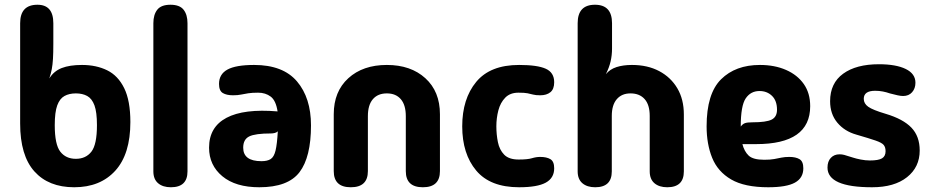

<svg xmlns="http://www.w3.org/2000/svg" viewBox="-20 -782 3940 810"><path d="M293 8Q185 8 125 -59Q65 -126 65 -261V-684Q65 -762 138 -762Q205 -762 205 -684V-598Q205 -559 203.5 -534Q202 -509 198.5 -490.5Q195 -472 188 -451Q207 -482 240.5 -495Q274 -508 326 -508Q386 -508 432 -485.5Q478 -463 504 -410Q530 -357 530 -267Q530 -132 466.5 -62Q403 8 293 8ZM300 -112Q342 -112 365.5 -142Q389 -172 389 -254Q389 -309 378.5 -337.5Q368 -366 348 -377Q328 -388 300 -388Q272 -388 252 -377Q232 -366 221.5 -337.5Q211 -309 211 -254Q211 -172 234.5 -142Q258 -112 300 -112Z M771 -59Q771 8 701 8Q667 8 647 -9Q627 -26 627 -59V-684Q627 -720 643.5 -741Q660 -762 699 -762Q738 -762 754.5 -741Q771 -720 771 -684Z M1074 8Q974 8 918 -38.5Q862 -85 862 -159Q862 -246 935.5 -285Q1009 -324 1151 -312Q1144 -358 1122 -374.5Q1100 -391 1069 -391Q1044 -391 1027.5 -388.5Q1011 -386 997 -383Q983 -380 963 -380Q936 -380 920 -389.5Q904 -399 904 -428Q904 -469 939.5 -488.5Q975 -508 1052 -508Q1174 -508 1233 -438.5Q1292 -369 1292 -253Q1292 -119 1243.5 -55.5Q1195 8 1074 8ZM1006 -159Q1006 -102 1083 -102Q1108 -102 1122 -111Q1136 -120 1142.5 -147Q1149 -174 1152 -228Q1147 -223 1139 -221Q1131 -219 1123 -219Q1057 -219 1031.5 -206.5Q1006 -194 1006 -159Z M1460 8Q1388 8 1388 -60V-300Q1388 -396 1449.5 -452Q1511 -508 1612 -508Q1713 -508 1774.5 -452Q1836 -396 1836 -300V-60Q1836 8 1764 8Q1692 8 1692 -60V-292Q1692 -339 1671 -363.5Q1650 -388 1612 -388Q1574 -388 1553 -363.5Q1532 -339 1532 -292V-60Q1532 8 1460 8Z M2170 8Q2048 8 1989 -62.5Q1930 -133 1930 -249Q1930 -365 1989 -436.5Q2048 -508 2170 -508Q2247 -508 2282.5 -492Q2318 -476 2318 -435Q2318 -406 2302 -393Q2286 -380 2259 -380Q2240 -380 2229 -383Q2218 -386 2205.5 -388.5Q2193 -391 2167 -391Q2132 -391 2111.5 -370Q2091 -349 2082.5 -316.5Q2074 -284 2074 -249Q2074 -215 2080.5 -182.5Q2087 -150 2107 -129.5Q2127 -109 2168 -109Q2206 -109 2224 -114.5Q2242 -120 2259 -120Q2286 -120 2302 -110.5Q2318 -101 2318 -72Q2318 -31 2282.5 -11.5Q2247 8 2170 8Z M2561 -59Q2561 8 2491 8Q2457 8 2437 -9Q2417 -26 2417 -59V-684Q2417 -762 2490 -762Q2562 -762 2562 -684V-577Q2562 -549 2556 -523Q2550 -497 2536 -469Q2553 -490 2581 -499Q2609 -508 2646 -508Q2712 -508 2761 -482Q2810 -456 2837.5 -409.5Q2865 -363 2865 -299V-59Q2865 8 2795 8Q2761 8 2741 -9Q2721 -26 2721 -59V-293Q2721 -340 2699.5 -364Q2678 -388 2640 -388Q2603 -388 2582 -363.5Q2561 -339 2561 -293Z M3221 8Q3121 8 3064.5 -25Q3008 -58 2984.5 -116Q2961 -174 2961 -249Q2961 -387 3022 -447.5Q3083 -508 3186 -508Q3248 -508 3296 -487Q3344 -466 3371 -427.5Q3398 -389 3398 -334Q3398 -174 3170 -174H3112Q3120 -143 3138.5 -125.5Q3157 -108 3204 -108Q3230 -108 3246 -111Q3262 -114 3276.5 -117Q3291 -120 3310 -120Q3337 -120 3353 -110.5Q3369 -101 3369 -72Q3369 -31 3333.5 -11.5Q3298 8 3221 8ZM3105 -248Q3113 -259 3123 -262.5Q3133 -266 3154 -266Q3213 -266 3235.5 -277.5Q3258 -289 3258 -319Q3258 -357 3237 -377.5Q3216 -398 3184 -398Q3147 -398 3126 -367Q3105 -336 3105 -248Z M3659 8Q3471 8 3471 -75Q3471 -101 3485 -116Q3499 -131 3522 -131Q3532 -131 3541.5 -128.5Q3551 -126 3579 -117Q3591 -113 3611 -109Q3631 -105 3650 -105Q3686 -105 3701 -114Q3716 -123 3716 -144Q3716 -161 3708 -170.5Q3700 -180 3674 -189Q3648 -198 3593 -214Q3543 -228 3512.5 -264.5Q3482 -301 3482 -355Q3482 -431 3537 -471Q3592 -511 3688 -511Q3760 -511 3801 -491Q3842 -471 3842 -433Q3842 -409 3828 -393Q3814 -377 3790 -377Q3780 -377 3766.5 -380Q3753 -383 3734 -388Q3720 -393 3704.5 -396Q3689 -399 3672 -399Q3624 -399 3624 -365Q3624 -345 3643 -331.5Q3662 -318 3716 -302Q3790 -280 3825 -243.5Q3860 -207 3860 -147Q3860 -77 3806.5 -34.5Q3753 8 3659 8Z"/></svg>

Font: Madimi One
Style: Regular
Weight: 400
Designer: Taurai Valerie Mtake, Mirko Velimirovic
Foundry: TaVaTake
Version: Version 1.000; ttfautohint (v1.8.4.7-5d5b)